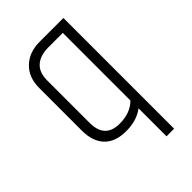

<svg xmlns="http://www.w3.org/2000/svg" viewBox="-215 -644 873 873"><g transform="rotate(-45 221.5 -207.0)"><path d="M318 -517H226Q173 -517 144 -491.5Q115 -466 115 -415V-141Q115 -42 209 -42Q278 -42 318 -82ZM215 -563H368V149H319V-31Q275 3 206 3Q137 3 101 -34.5Q65 -72 65 -142V-415Q65 -484 106.5 -523.5Q148 -563 215 -563Z"/></g></svg>

Font: Khand Light
Style: Regular
Weight: 300
Designer: Devanagari: Sanchit Sawaria, Jyotish Sonowal; Latin: Satya Rajpurohit
Foundry: Indian Type Foundry
Version: Version 1.101;PS 1.0;hotconv 1.0.78;makeotf.lib2.5.61930; tt